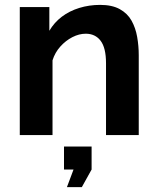

<svg xmlns="http://www.w3.org/2000/svg" viewBox="-20 -553 644 786"><path d="M548 0H414V-294Q414 -357 392 -386Q370 -415 331 -415Q304 -415 276.5 -401Q249 -387 227 -362.5Q205 -338 195 -306V0H61V-524H182V-427Q202 -461 233 -484.5Q264 -508 304.5 -520.5Q345 -533 390 -533Q439 -533 470.5 -515.5Q502 -498 518.5 -468.5Q535 -439 541.5 -402Q548 -365 548 -327ZM254 213 281 141H242V47H355V141L315 213Z"/></svg>

Font: Raleway Thin
Style: Bold
Weight: 700
Version: Version 4.026